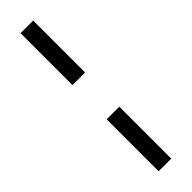

<svg xmlns="http://www.w3.org/2000/svg" viewBox="-302 -697 870 870"><g transform="rotate(-45 132.5 -262.5)"><path d="M92 -372V-705H173V-372ZM92 180V-153H173V180Z"/></g></svg>

Font: Nunito Sans
Style: Regular
Weight: 400
Designer: Vernon Adams
Foundry: Vernon Adams
Version: Version 3.101; ttfautohint (v1.8.4.7-5d5b);gftools[0.9.27]